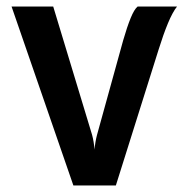

<svg xmlns="http://www.w3.org/2000/svg" viewBox="-20 -570 580 590"><path d="M205.5 0 15.5 -550H143.5L263 -155.5Q268.5 -135 270.5 -110.5Q272.5 -134 278 -155L358.5 -446Q370.5 -487.5 381.5 -514.5Q392.5 -541.5 403 -550H524Q510.5 -533 496.2 -498.8Q482 -464.5 467.5 -418L336 0Z"/></svg>

Font: Junction SemiBold
Style: Regular
Weight: 600
Designer: Caroline Hadilaksono
Foundry: Caroline Hadilaksono, Tyler Finck, The League of Moveable Type
Version: Version 2.000; ttfautohint (v1.8.3)